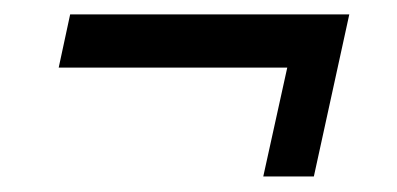

<svg xmlns="http://www.w3.org/2000/svg" viewBox="-20 -442 538 260"><path d="M336.5 -203H405L453 -422.5H75L59.5 -350.5H369Z"/></svg>

Font: Besley SemiBold
Style: Italic
Weight: 600
Italic angle: -13°
Designer: Owen Earl
Foundry: indestructible type*
Version: Version 2.001